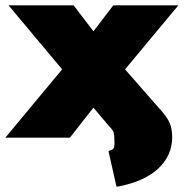

<svg xmlns="http://www.w3.org/2000/svg" viewBox="-60 -514 719 717"><path d="M345 50 358 45Q365 42 366.5 33Q368 24 367.5 16Q367 8 367 6Q367 -11 364.5 -19.5Q362 -28 347 -43L289 -112L201 0H-40L172 -255L-28 -494H215L289 -397L363 -494H606L407 -255L534 -110Q562 -80 572.5 -57.5Q583 -35 583 -1Q583 65 533 113.5Q483 162 385 182L375 183Z"/></svg>

Font: Nunito Sans Heavy
Style: Regular
Weight: 400
Designer: Vernon Adams
Foundry: Vernon Adams
Version: Version 2.500